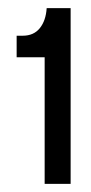

<svg xmlns="http://www.w3.org/2000/svg" viewBox="-20 -779 225 473"><path d="M90 -326V-638H21V-691H36Q63 -691 78 -709.5Q93 -728 95 -759H154V-326Z"/></svg>

Font: Mona Sans Condensed Medium
Style: Regular
Weight: 500
Width: 3
Designer: Deni Anggara
Foundry: GitHub
Version: Version 1.001; ttfautohint (v1.8.4.7-5d5b);gftools[0.9.31]